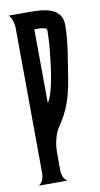

<svg xmlns="http://www.w3.org/2000/svg" viewBox="-81 -722 394 760"><g transform="rotate(-10 116.0 -342.0)"><path d="M225.1 -608.4Q225.1 -582 222.4 -554.2Q219.7 -526.4 215.6 -498.3Q211.4 -470.2 206.8 -442.6Q202.1 -415 198.2 -388.7Q189.9 -338.9 174.6 -297.1Q159.2 -255.4 130.4 -213.9Q124 -205.1 119.4 -192.9Q114.7 -180.7 111.6 -167.7Q108.4 -154.8 106.9 -141.6Q105.5 -128.4 105.5 -117.7V-46.4Q105.5 -33.2 110.1 -20.8Q114.7 -8.3 126 0H11.7Q23.9 -7.8 28.6 -20.5Q33.2 -33.2 33.2 -46.4L29.8 -631.8Q29.8 -637.7 28.6 -645Q27.3 -652.3 24.9 -659.4Q22.5 -666.5 19 -672.9Q15.6 -679.2 10.7 -683.6H98.1Q118.7 -683.6 141.1 -681.6Q163.6 -679.7 182.1 -672.4Q200.7 -665 212.9 -649.9Q225.1 -634.8 225.1 -608.4ZM103.5 -315.9Q111.3 -326.7 118.2 -347.7Q125 -368.7 130.4 -395.3Q135.7 -421.9 139.6 -451.4Q143.6 -481 146.5 -509Q149.4 -537.1 150.6 -560.8Q151.9 -584.5 151.9 -599.6Q151.9 -605.5 145.5 -608.2Q139.2 -610.8 130.6 -611.8Q122.1 -612.8 113.8 -612.5Q105.5 -612.3 101.6 -612.3Z"/></g></svg>

Font: XAYAX
Style: Regular
Weight: 400
Designer: Peter Wiegel
Foundry: Peter Wiegel
Version: Version 1.000 2009 initial release